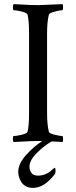

<svg xmlns="http://www.w3.org/2000/svg" viewBox="-20 -682 368 926"><path d="M42 -12.2Q42 -25.9 45.9 -25.9Q59.1 -25.9 84.2 -32Q109.4 -38.1 112.8 -45.9Q120.1 -74.7 120.1 -134.8V-522.9Q120.1 -583 112.8 -611.8Q109.4 -620.1 84.2 -626.5Q59.1 -632.8 45.9 -632.8Q42 -632.8 42 -646Q42 -658.2 45.9 -662.1Q61 -661.6 84.7 -660.2Q108.4 -658.7 127 -658Q145.5 -657.2 166 -657.2Q182.1 -657.2 282.2 -662.1Q284.2 -656.2 284.2 -647Q284.2 -632.8 279.8 -632.8Q270 -632.8 243.9 -626Q217.8 -619.1 215.8 -611.8Q207 -577.1 207 -519V-139.2Q207 -80.6 215.8 -45.9Q217.8 -38.6 243.7 -32.2Q269.5 -25.9 279.8 -25.9Q284.2 -25.9 284.2 -11.2Q284.2 -2.9 282.2 2.9Q236.8 0.5 229 0Q189 23.4 155.5 57.9Q122.1 92.3 122.1 122.1Q122.1 137.7 131.3 151.4Q140.6 165 163.1 165Q180.7 165 196.3 159.2Q211.9 153.3 220.7 146Q229.5 138.7 236.1 132.8Q242.7 127 244.1 127Q244.6 127 245.6 128.7Q246.6 130.4 247.3 133.5Q248 136.7 248 140.1Q248 152.8 244.1 158.2Q193.8 224.1 139.2 224.1Q119.1 224.1 104.5 216.1Q89.8 208 82.3 195.3Q74.7 182.6 71.3 170.4Q67.9 158.2 67.9 147Q67.9 109.9 102.5 69.3Q137.2 28.8 184.1 -2H166Q145.5 -2 127 -1.2Q108.4 -0.5 84.7 1Q61 2.4 45.9 2.9Q42 -1 42 -12.2Z"/></svg>

Font: Crimson
Style: Roman
Weight: 400
Version: Version 0.8